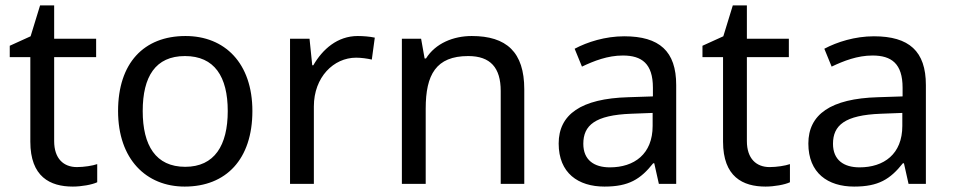

<svg xmlns="http://www.w3.org/2000/svg" viewBox="-20 -679 3520 709"><path d="M264 -62C215 -62 180 -93 180 -158V-468H335V-536H180V-659H128L93 -545L16 -510V-468H92V-156C92 -26 165 10 249 10C281 10 320 3 339 -6V-73C322 -67 290 -62 264 -62Z M912 -269C912 -446 810 -546 665 -546C511 -546 416 -446 416 -269C416 -91 520 10 662 10C815 10 912 -91 912 -269ZM507 -269C507 -396 554 -472 663 -472C772 -472 821 -396 821 -269C821 -142 772 -63 664 -63C555 -63 507 -142 507 -269Z M1301 -546C1226 -546 1171 -497 1137 -438H1133L1123 -536H1051V0H1139V-286C1139 -394 1212 -466 1295 -466C1313 -466 1336 -463 1353 -459L1364 -540C1346 -544 1321 -546 1301 -546Z M1722 -546C1654 -546 1588 -519 1553 -463H1548L1535 -536H1464V0H1552V-278C1552 -403 1590 -472 1709 -472C1791 -472 1829 -429 1829 -343V0H1916V-349C1916 -487 1850 -546 1722 -546Z M2285 -545C2215 -545 2149 -524 2102 -499L2129 -433C2173 -454 2224 -474 2280 -474C2350 -474 2391 -444 2391 -355V-323L2300 -320C2125 -315 2043 -256 2043 -149C2043 -40 2115 10 2212 10C2302 10 2345 -17 2392 -76H2396L2413 0H2477V-365C2477 -490 2415 -545 2285 -545ZM2311 -259 2390 -262V-214C2390 -110 2322 -61 2232 -61C2174 -61 2134 -88 2134 -148C2134 -216 2177 -254 2311 -259Z M2822 -62C2773 -62 2738 -93 2738 -158V-468H2893V-536H2738V-659H2686L2651 -545L2574 -510V-468H2650V-156C2650 -26 2723 10 2807 10C2839 10 2878 3 2897 -6V-73C2880 -67 2848 -62 2822 -62Z M3207 -545C3137 -545 3071 -524 3024 -499L3051 -433C3095 -454 3146 -474 3202 -474C3272 -474 3313 -444 3313 -355V-323L3222 -320C3047 -315 2965 -256 2965 -149C2965 -40 3037 10 3134 10C3224 10 3267 -17 3314 -76H3318L3335 0H3399V-365C3399 -490 3337 -545 3207 -545ZM3233 -259 3312 -262V-214C3312 -110 3244 -61 3154 -61C3096 -61 3056 -88 3056 -148C3056 -216 3099 -254 3233 -259Z"/></svg>

Font: Noto Sans Mahajani
Style: Regular
Weight: 400
Designer: Monotype Design Team
Foundry: Monotype Imaging Inc.
Version: Version 2.003